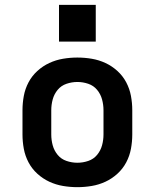

<svg xmlns="http://www.w3.org/2000/svg" viewBox="-20 -766 640 794"><path d="M300 8Q270 8 240.5 3Q211 -2 184 -14.5Q157 -27 134.5 -47.5Q112 -68 98 -94.5Q84 -121 78.5 -150.5Q73 -180 73 -210V-310Q73 -340 78.5 -369.5Q84 -399 98 -425.5Q112 -452 134.5 -472.5Q157 -493 184 -505.5Q211 -518 240.5 -523Q270 -528 300 -528Q330 -528 359.5 -523Q389 -518 416 -505.5Q443 -493 465.5 -472.5Q488 -452 502 -425.5Q516 -399 521.5 -369.5Q527 -340 527 -310V-210Q527 -180 521.5 -150.5Q516 -121 502 -94.5Q488 -68 465.5 -47.5Q443 -27 416 -14.5Q389 -2 359.5 3Q330 8 300 8ZM300 -93Q323 -93 345 -100.5Q367 -108 381.5 -125.5Q396 -143 402 -165Q408 -187 408 -210V-310Q408 -333 402 -355Q396 -377 381.5 -394.5Q367 -412 345 -419.5Q323 -427 300 -427Q277 -427 255 -419.5Q233 -412 218.5 -394.5Q204 -377 198 -355Q192 -333 192 -310V-210Q192 -187 198 -165Q204 -143 218.5 -125.5Q233 -108 255 -100.5Q277 -93 300 -93ZM376 -594H224V-746H376Z"/></svg>

Font: Iosevka SS04 Extended
Style: Bold
Weight: 700
Width: 7
Monospace: yes
Designer: Belleve Invis
Foundry: Belleve Invis
Version: Version 19.0.0; ttfautohint (v1.8.4)